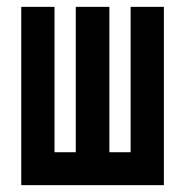

<svg xmlns="http://www.w3.org/2000/svg" viewBox="-20 -540 540 560"><path d="M42 0V-520H139V-96H201V-520H299V-96H361V-520H458V0Z"/></svg>

Font: Iosevka
Style: Bold
Weight: 700
Monospace: yes
Designer: Belleve Invis
Foundry: Belleve Invis
Version: Version 32.5.0; ttfautohint (v1.8.4)